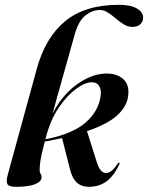

<svg xmlns="http://www.w3.org/2000/svg" viewBox="-20 -748 600 778"><path d="M464 -82.5Q439.5 -32.5 409.8 -11.8Q380 9 339.5 9Q310.5 9 291.5 -8Q272.5 -25 263 -64.5L231.5 -188.5Q198.5 -181 161.5 -174.5Q148 -123.5 144.2 -99.5Q140.5 -75.5 140.5 -60Q140.5 -50 144.5 -44Q148.5 -38 148.5 -30Q148.5 -12 121.8 -1.5Q95 9 46 9Q16 9 10 -2Q4 -13 11.5 -40L128 -465.5Q163 -595.5 243.8 -662Q324.5 -728.5 461.5 -728.5Q510 -728.5 535 -713.5Q560 -698.5 560 -676Q560 -660.5 548.5 -649.8Q537 -639 516.5 -639Q498 -639 481.2 -649.5Q464.5 -660 448.8 -673.5Q433 -687 417.2 -697.2Q401.5 -707.5 384.5 -707.5Q354 -707.5 326 -685.2Q298 -663 283 -609.5Q249.5 -488.5 227.8 -412.5Q206 -336.5 193.5 -288Q217.5 -337 254 -373.8Q290.5 -410.5 332.8 -430.8Q375 -451 416.5 -450Q458.5 -448.5 482 -425Q505.5 -401.5 499 -357.5Q493.5 -316 454.8 -280.5Q416 -245 332.5 -216.5L372.5 -90Q386 -47 409.5 -47Q420.5 -47 431.8 -55.5Q443 -64 458 -86.5Q460.5 -90 463 -88.5Q466 -86.5 464 -82.5ZM167.5 -196.5Q165.5 -190 164 -183.5Q273 -205 325.8 -250.5Q378.5 -296 387.5 -357Q391.5 -383.5 382.5 -398.5Q373.5 -413.5 355 -414.5Q327 -416 289.8 -389Q252.5 -362 218.8 -312.8Q185 -263.5 167.5 -196.5Z"/></svg>

Font: Fraunces 144pt SemiBold
Style: Italic
Weight: 600
Italic angle: -16°
Version: Version 1.000;[0bf87f6ff]